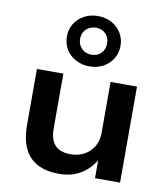

<svg xmlns="http://www.w3.org/2000/svg" viewBox="-89 -887 853 973"><g transform="rotate(10 337.0 -401.0)"><path d="M279 10Q215 10 170 -13Q125 -36 101.5 -84Q78 -132 78 -208V-494H214V-212Q214 -173 226 -147.5Q238 -122 261.5 -110Q285 -98 320 -98Q361 -98 392 -115.5Q423 -133 440 -163Q457 -193 457 -231V-494H593V0H464V-103H470Q442 -50 394 -20Q346 10 279 10ZM337 -553Q298 -553 266.5 -570Q235 -587 217 -616.5Q199 -646 199 -683Q199 -720 217 -749Q235 -778 266.5 -795Q298 -812 337 -812Q376 -812 407.5 -795Q439 -778 457 -748.5Q475 -719 475 -682Q475 -646 457 -616.5Q439 -587 408 -570Q377 -553 337 -553ZM337 -613Q368 -613 387 -633Q406 -653 406 -683Q406 -713 387 -732.5Q368 -752 337 -752Q307 -752 287 -732.5Q267 -713 267 -683Q267 -653 286.5 -633Q306 -613 337 -613Z"/></g></svg>

Font: Nunito Sans 10pt SemiExpanded
Style: Bold
Weight: 700
Width: 6
Designer: Vernon Adams
Foundry: Vernon Adams
Version: Version 3.101;gftools[0.9.27]